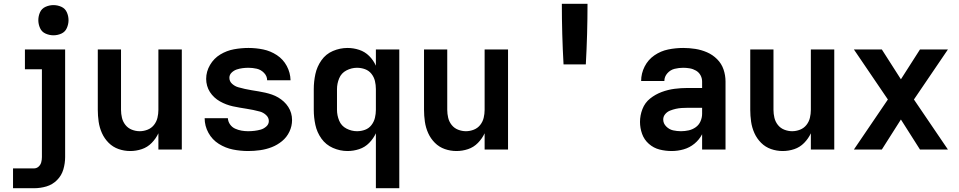

<svg xmlns="http://www.w3.org/2000/svg" viewBox="-20 -792 5080 1017"><path d="M49 205H160Q194 205 226 195.5Q258 186 282 162Q306 138 315.5 105.5Q325 73 325 40V-530H112V-425H202V40Q202 54 198.5 67.5Q195 81 184.5 90.5Q174 100 160 100H49ZM263 -605Q285 -605 305 -614Q325 -623 334 -643.5Q343 -664 343 -685Q343 -707 334 -727Q325 -747 305 -756Q285 -765 263 -765Q242 -765 221.5 -756Q201 -747 192 -727Q183 -707 183 -685Q183 -664 192 -643.5Q201 -623 221.5 -614Q242 -605 263 -605Z M670 8Q701 8 731 -2Q761 -12 783.5 -35Q806 -58 819 -86V0H943V-530H819V-210Q819 -189 814 -168Q809 -147 795.5 -130Q782 -113 761.5 -105Q741 -97 720 -97Q699 -97 678.5 -105Q658 -113 644.5 -130Q631 -147 626 -168Q621 -189 621 -210V-530H498V-210Q498 -179 502.5 -147.5Q507 -116 520 -87Q533 -58 555.5 -35.5Q578 -13 608 -2.5Q638 8 670 8Z M1294 8Q1326 8 1358 3.5Q1390 -1 1419.5 -12.5Q1449 -24 1474 -44.5Q1499 -65 1513 -94.5Q1527 -124 1527 -156Q1527 -175 1522 -192.5Q1517 -210 1507 -225.5Q1497 -241 1483.5 -253.5Q1470 -266 1454 -275.5Q1438 -285 1420.5 -291Q1403 -297 1385.5 -301Q1368 -305 1350 -308Q1332 -311 1313.5 -314Q1295 -317 1277 -321Q1259 -325 1241.5 -330Q1224 -335 1209.5 -348Q1195 -361 1195 -380Q1195 -396 1207 -407.5Q1219 -419 1234 -424Q1249 -429 1265 -431Q1281 -433 1296 -433Q1318 -433 1340 -428Q1362 -423 1378.5 -406Q1395 -389 1395 -367H1519Q1518 -407 1499 -442.5Q1480 -478 1446.5 -500Q1413 -522 1374.5 -530Q1336 -538 1296 -538Q1258 -538 1219.5 -531Q1181 -524 1147 -503.5Q1113 -483 1092.5 -448Q1072 -413 1072 -374Q1072 -356 1077 -338Q1082 -320 1092 -304.5Q1102 -289 1115.5 -276.5Q1129 -264 1145 -255Q1161 -246 1178 -239.5Q1195 -233 1213 -229Q1231 -225 1249 -222Q1267 -219 1285.5 -216Q1304 -213 1321.5 -209.5Q1339 -206 1357 -201Q1375 -196 1389.5 -182.5Q1404 -169 1404 -151Q1404 -134 1390.5 -122Q1377 -110 1361 -105.5Q1345 -101 1328 -99Q1311 -97 1294 -97Q1277 -97 1259.5 -100Q1242 -103 1225.5 -110.5Q1209 -118 1198.5 -133Q1188 -148 1187 -166H1064Q1064 -125 1084 -88.5Q1104 -52 1139 -30Q1174 -8 1214 0Q1254 8 1294 8Z M1971 205H2095V-530H1971V-444Q1958 -473 1935.5 -495.5Q1913 -518 1882.5 -528Q1852 -538 1821 -538Q1781 -538 1743.5 -522Q1706 -506 1682.5 -472.5Q1659 -439 1650.5 -399.5Q1642 -360 1642 -320V-210Q1642 -170 1650.5 -130.5Q1659 -91 1682.5 -58Q1706 -25 1743.5 -8.5Q1781 8 1821 8Q1852 8 1882.5 -2Q1913 -12 1935.5 -35Q1958 -58 1971 -86ZM1871 -97Q1842 -97 1815 -111Q1788 -125 1776.5 -153Q1765 -181 1765 -210V-320Q1765 -349 1776.5 -377Q1788 -405 1815 -419Q1842 -433 1871 -433Q1893 -433 1913.5 -425.5Q1934 -418 1947.5 -401Q1961 -384 1966 -363Q1971 -342 1971 -320V-210Q1971 -189 1966 -168Q1961 -147 1947.5 -129.5Q1934 -112 1913.5 -104.5Q1893 -97 1871 -97Z M2398 8Q2429 8 2459 -2Q2489 -12 2511.5 -35Q2534 -58 2547 -86V0H2671V-530H2547V-210Q2547 -189 2542 -168Q2537 -147 2523.5 -130Q2510 -113 2489.5 -105Q2469 -97 2448 -97Q2427 -97 2406.5 -105Q2386 -113 2372.5 -130Q2359 -147 2354 -168Q2349 -189 2349 -210V-530H2226V-210Q2226 -179 2230.5 -147.5Q2235 -116 2248 -87Q2261 -58 2283.5 -35.5Q2306 -13 2336 -2.5Q2366 8 2398 8Z M2965 -451H3083Q3092 -611 3092 -772H2956Q2956 -611 2965 -451Z M3538 8Q3570 8 3601.5 -1Q3633 -10 3658.5 -31Q3684 -52 3699 -81V0H3823V-360Q3823 -393 3812.5 -424Q3802 -455 3778.5 -478.5Q3755 -502 3725 -515Q3695 -528 3663 -533Q3631 -538 3599 -538Q3559 -538 3519.5 -530Q3480 -522 3446.5 -499Q3413 -476 3394.5 -439.5Q3376 -403 3376 -363H3499Q3499 -386 3515 -404Q3531 -422 3553.5 -427.5Q3576 -433 3599 -433Q3616 -433 3633.5 -430Q3651 -427 3666.5 -418Q3682 -409 3690.5 -393.5Q3699 -378 3699 -360V-326H3622Q3587 -326 3552.5 -321.5Q3518 -317 3484.5 -304.5Q3451 -292 3423.5 -270Q3396 -248 3383 -214.5Q3370 -181 3370 -146Q3370 -114 3381 -83Q3392 -52 3417 -30Q3442 -8 3473.5 0Q3505 8 3538 8ZM3587 -97Q3566 -97 3545.5 -101.5Q3525 -106 3509 -122Q3493 -138 3493 -159Q3493 -175 3503.5 -187.5Q3514 -200 3529 -206Q3544 -212 3559.5 -215.5Q3575 -219 3591 -220Q3607 -221 3622 -221H3699V-189Q3699 -169 3690.5 -149.5Q3682 -130 3665 -118Q3648 -106 3628 -101.5Q3608 -97 3587 -97Z M4126 8Q4157 8 4187 -2Q4217 -12 4239.5 -35Q4262 -58 4275 -86V0H4399V-530H4275V-210Q4275 -189 4270 -168Q4265 -147 4251.5 -130Q4238 -113 4217.5 -105Q4197 -97 4176 -97Q4155 -97 4134.5 -105Q4114 -113 4100.5 -130Q4087 -147 4082 -168Q4077 -189 4077 -210V-530H3954V-210Q3954 -179 3958.5 -147.5Q3963 -116 3976 -87Q3989 -58 4011.5 -35.5Q4034 -13 4064 -2.5Q4094 8 4126 8Z M4503 0H4651L4752 -159L4853 0H5001L4821 -265L5001 -530H4853L4752 -372L4651 -530H4503L4683 -265Z"/></svg>

Font: Iosevka Sparkle
Style: Bold
Weight: 700
Designer: Belleve Invis
Foundry: Belleve Invis
Version: Version 4.5.0; ttfautohint (v1.8.3)